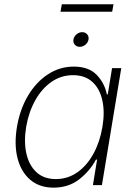

<svg xmlns="http://www.w3.org/2000/svg" viewBox="-20 -864 631 896"><path d="M230 11.7Q164.6 11.7 121.6 -24.7Q78.6 -61 62 -125Q45.4 -189 59.1 -271.5Q72.8 -353.5 110.6 -417.2Q148.4 -481 203.6 -517.1Q258.8 -553.2 324.2 -553.2Q394 -553.2 431.2 -514.6Q468.3 -476.1 478.5 -423.8H482.9L502.9 -545.9H545.9L455.6 0H413.6L433.1 -119.1H427.7Q399.9 -66.4 349.9 -27.3Q299.8 11.7 230 11.7ZM240.7 -28.3Q296.4 -28.3 341.3 -60.1Q386.2 -91.8 416.3 -147Q446.3 -202.1 458 -272Q469.7 -341.3 457.5 -396Q445.3 -450.7 410.9 -481.9Q376.5 -513.2 320.8 -513.2Q264.6 -513.2 219.5 -481.4Q174.3 -449.7 144 -395Q113.8 -340.3 102.1 -272Q90.8 -203.1 103 -147.9Q115.2 -92.8 149.9 -60.5Q184.6 -28.3 240.7 -28.3ZM509.8 -844.2 503.4 -809.1H262.2L268.6 -844.2ZM352.1 -645.5Q337.9 -645.5 329.1 -655.5Q320.3 -665.5 322.8 -679.7Q325.2 -693.8 337.2 -703.9Q349.1 -713.9 363.8 -713.9Q377.9 -713.9 386.7 -703.9Q395.5 -693.8 393.1 -679.7Q390.6 -665.5 378.7 -655.5Q366.7 -645.5 352.1 -645.5Z"/></svg>

Font: Inter Extra Light
Style: Italic
Weight: 200
Italic angle: -9.39999°
Designer: Rasmus Andersson
Foundry: rsms
Version: Version 4.000;git-3c8e0fc